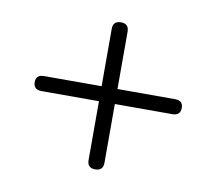

<svg xmlns="http://www.w3.org/2000/svg" viewBox="-62 -605 724 643"><g transform="rotate(10 300.0 -284.0)"><path d="M300 -34Q273 -34 273 -61V-261H77Q50 -261 50 -287Q50 -312 77 -312H273V-507Q273 -534 300 -534Q327 -534 327 -507V-312H523Q550 -312 550 -287Q550 -261 523 -261H327V-61Q327 -34 300 -34Z"/></g></svg>

Font: Chiron GoRound TC L
Style: Regular
Weight: 300
Designer: Ryoko NISHIZUKA 西塚涼子 (kana, bopomofo & ideographs); Paul D. Hunt (Latin, Greek & Cyrillic); Sandoll Communications 산돌커뮤니
Foundry: Adobe
Version: Version 1.000;hotconv 1.1.1;makeotfexe 2.6.0